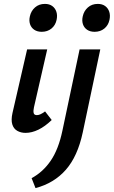

<svg xmlns="http://www.w3.org/2000/svg" viewBox="-20 -674 583 984"><path d="M111 7Q87 7 68.5 -3.5Q50 -14 43 -36.5Q36 -59 44 -95L119 -421H222L154 -124Q150 -106 152.5 -95Q155 -84 169 -84Q177 -84 186.5 -88Q196 -92 211 -103L245 -59Q211 -26 177 -9.5Q143 7 111 7ZM194 -511Q171 -511 155.5 -521.5Q140 -532 134 -550Q128 -568 133 -590Q139 -618 159.5 -636Q180 -654 210 -654Q233 -654 248 -643Q263 -632 269 -613.5Q275 -595 270 -572Q264 -544 243.5 -527.5Q223 -511 194 -511ZM300 -5 388 -421H494L404 5Q378 127 317.5 196Q257 265 162 290L142 239Q200 208 240 149.5Q280 91 300 -5ZM465 -511Q442 -511 426.5 -521.5Q411 -532 405 -550Q399 -568 404 -590Q410 -618 430.5 -636Q451 -654 481 -654Q504 -654 519 -643Q534 -632 540 -613.5Q546 -595 541 -572Q535 -544 514.5 -527.5Q494 -511 465 -511Z"/></svg>

Font: Ysabeau
Style: Bold Italic
Weight: 700
Italic angle: -12°
Designer: Christian Thalmann (Catharsis Fonts)
Version: Version 2.002